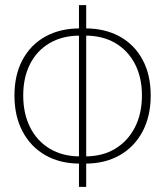

<svg xmlns="http://www.w3.org/2000/svg" viewBox="-20 -702 640 744"><path d="M290 -68Q213 -68 156 -100.5Q99 -133 67.5 -192.5Q36 -252 36 -332Q36 -412 67.5 -470.5Q99 -529 156 -560.5Q213 -592 290 -592H310Q387 -592 444 -560.5Q501 -529 532.5 -470.5Q564 -412 564 -332Q564 -252 532.5 -192.5Q501 -133 444 -100.5Q387 -68 310 -68ZM290 -96H310Q378 -96 427 -126Q476 -156 503 -209Q530 -262 530 -332Q530 -402 503 -454Q476 -506 427 -535Q378 -564 310 -564H290Q222 -564 172.5 -535Q123 -506 96.5 -454Q70 -402 70 -332Q70 -262 96.5 -209Q123 -156 172.5 -126Q222 -96 290 -96ZM286 22V-682H314V22Z"/></svg>

Font: Source Code Pro ExtraLight
Style: Regular
Weight: 200
Monospace: yes
Designer: Paul D. Hunt, Teo Tuominen
Foundry: Adobe
Version: Version 1.026;hotconv 1.1.0;makeotfexe 2.6.0